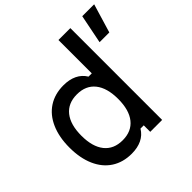

<svg xmlns="http://www.w3.org/2000/svg" viewBox="-212 -1043 1254 1254"><g transform="rotate(-45 415.0 -416.0)"><path d="M54 -300Q54 -397 85.5 -468.5Q117 -540 175.5 -578Q234 -616 314 -616Q368 -616 407.5 -597Q447 -578 470 -540H500V-848H610V0H500V-60H470Q447 -22 407.5 -3Q368 16 314 16Q234 16 175.5 -22Q117 -60 85.5 -131.5Q54 -203 54 -300ZM334 -512Q252 -512 208 -457Q164 -402 164 -300Q164 -198 208 -143Q252 -88 334 -88Q416 -88 460 -143Q504 -198 504 -300Q504 -402 460 -457Q416 -512 334 -512ZM720 -848H830L770 -648H680Z"/></g></svg>

Font: Martian Mono VF sWd Rg
Style: Regular
Weight: 400
Width: 6
Monospace: yes
Designer: Roman Shamin
Foundry: Evil Martians
Version: Version 1.100